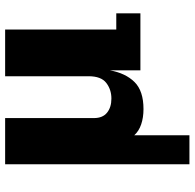

<svg xmlns="http://www.w3.org/2000/svg" viewBox="-25 -542 758 748"><g transform="rotate(-90 354.0 -168.0)"><path d="M303 12Q270 12 243.5 3Q217 -6 201 -24V191H88V-527H268V-181Q268 -147 289 -130Q310 -113 344 -113Q379 -113 405 -133Q431 -153 431 -202V-527H613V-94H676V0H454V-119Q443 -58 408.5 -23Q374 12 303 12Z"/></g></svg>

Font: Montagu Slab 16pt
Style: Bold
Weight: 700
Designer: Florian Karsten
Foundry: Florian Karsten
Version: Version 1.000; ttfautohint (v1.8.3)